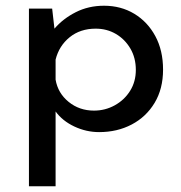

<svg xmlns="http://www.w3.org/2000/svg" viewBox="-20 -451 633 670"><path d="M326 10Q281 10 239.5 -9.5Q198 -29 174 -62V199H81V-421H162L170 -351Q200 -386 244.5 -408.5Q289 -431 343 -431Q402 -431 448.5 -403Q495 -375 522 -325Q549 -275 549 -208Q549 -141 519.5 -92Q490 -43 439.5 -16.5Q389 10 326 10ZM308 -65Q347 -65 380.5 -83.5Q414 -102 434 -134Q454 -166 454 -207Q454 -249 435 -281.5Q416 -314 384.5 -332.5Q353 -351 314 -351Q260 -351 223 -321Q186 -291 174 -243V-173Q182 -126 219.5 -95.5Q257 -65 308 -65Z"/></svg>

Font: Synthetic
Style: Regular
Weight: 400
Designer: Santiago Orozco
Foundry: Typemade
Version: Version 2.000; ttfautohint (v1.8.4.7-5d5b)